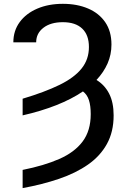

<svg xmlns="http://www.w3.org/2000/svg" viewBox="-20 -757 654 990"><path d="M96.7 -162.1V-248Q210.9 -282.2 286.9 -319.3Q362.8 -356.4 400.6 -403.6Q438.5 -450.7 438.5 -514.6Q438.5 -576.7 403.8 -609.6Q369.1 -642.6 304.2 -642.6Q241.2 -642.6 203.9 -613.8Q166.5 -585 166.5 -538.6H48.8Q48.8 -598.6 81.8 -643.3Q114.7 -688 172.4 -712.6Q230 -737.3 304.2 -737.3Q377.4 -737.3 434.1 -713.1Q490.7 -689 522.7 -642.3Q554.7 -595.7 554.7 -527.3Q554.7 -475.6 534.7 -429.9Q514.6 -384.3 477.5 -344.7Q519.5 -319.3 542.7 -274.2Q565.9 -229 565.9 -162.1Q565.9 -77.1 531.2 -14.6Q496.6 47.9 433.6 91.8Q370.6 135.7 284.7 165Q198.7 194.3 96.7 212.9V119.1Q207 97.2 285.6 62.7Q364.3 28.3 406 -27.3Q447.8 -83 447.8 -168.5Q447.8 -211.9 438.5 -240.7Q429.2 -269.5 407.7 -285.6Q348.6 -245.6 270 -214.6Q191.4 -183.6 96.7 -162.1Z"/></svg>

Font: Inter Display Medium
Style: Regular
Weight: 500
Designer: Rasmus Andersson
Foundry: rsms
Version: Version 4.001;git-9221beed3